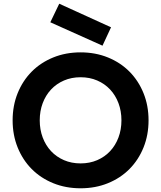

<svg xmlns="http://www.w3.org/2000/svg" viewBox="-20 -998 868 1034"><path d="M414 16Q334 16 266.5 -11.5Q199 -39 150.5 -88Q102 -137 75 -204Q48 -271 48 -350Q48 -429 75 -496Q102 -563 150.5 -612Q199 -661 266.5 -688.5Q334 -716 414 -716Q494 -716 561.5 -688.5Q629 -661 677.5 -612Q726 -563 753 -496Q780 -429 780 -350Q780 -271 753 -204Q726 -137 677.5 -88Q629 -39 561.5 -11.5Q494 16 414 16ZM414 -118Q463 -118 503.5 -135.5Q544 -153 573 -184Q602 -215 618 -257.5Q634 -300 634 -350Q634 -400 618 -442.5Q602 -485 573 -516Q544 -547 503.5 -564.5Q463 -582 414 -582Q365 -582 324.5 -564.5Q284 -547 255 -516Q226 -485 210 -442.5Q194 -400 194 -350Q194 -300 210 -257.5Q226 -215 255 -184Q284 -153 324.5 -135.5Q365 -118 414 -118ZM251 -878 299 -978 578 -851 532 -752Z"/></svg>

Font: NT Somic Bold
Style: Regular
Weight: 700
Designer: Ravid Balaliev — lead type designer, mastering
Michael Voronin — secret advisor, marketing
Ivan Kovalenko — best boy
Foundry: NT Type
Version: Version 0.7